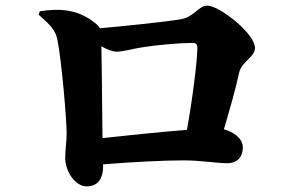

<svg xmlns="http://www.w3.org/2000/svg" viewBox="-20 -688 1040 680"><path d="M343 -199C342 -265 341 -439 339 -524C359 -513 378 -505 394 -505C414 -505 450 -515 481 -520C535 -529 618 -536 663 -536C675 -536 679 -530 679 -518C679 -476 662 -337 642 -228C549 -221 428 -208 343 -199ZM117 -636C162 -596 177 -580 184 -544C199 -466 216 -263 216 -216C216 -184 211 -158 211 -129C211 -81 246 -28 287 -28C331 -28 345 -62 345 -96V-106C447 -114 555 -120 631 -120C692 -120 746 -110 785 -110C822 -110 840 -134 840 -166C840 -198 807 -221 773 -230C794 -302 814 -370 827 -431C836 -471 883 -485 883 -518C883 -570 756 -668 715 -668C682 -668 668 -628 621 -620C578 -612 427 -596 334 -588C331 -593 327 -598 320 -604C257 -656 192 -659 121 -648Z"/></svg>

Font: Noto Serif TC Black
Style: Regular
Weight: 900
Version: Version 1.001;PS 1.001;hotconv 16.6.54;makeotf.lib2.5.65590